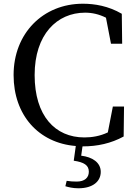

<svg xmlns="http://www.w3.org/2000/svg" viewBox="-20 -770 732 1031"><path d="M425 16C503 16 576 0 644 -37L646 -198H586L559 -59C517 -39 474 -32 433 -32C276 -32 166 -148 166 -367C166 -585 286 -702 437 -702C474 -702 511 -694 549 -675L576 -535H636L634 -696C562 -738 488 -750 425 -750C211 -750 53 -591 53 -367C53 -152 187 -2 387 14L376 93C431 101 457 117 457 152C457 184 435 205 392 205C372 205 357 204 338 201L331 230C347 235 371 241 401 241C480 241 521 203 521 153C521 102 475 73 416 66L423 16Z"/></svg>

Font: Noto Serif SC Medium
Style: Regular
Weight: 500
Designer: Ryoko NISHIZUKA 西塚涼子 (kana & ideographs); Frank Grießhammer (Latin, Greek & Cyrillic); Wenlong ZHANG 张文龙 (bopomofo); San
Foundry: Adobe Systems Incorporated
Version: Version 1.001;PS 1.001;hotconv 16.6.54;makeotf.lib2.5.65590